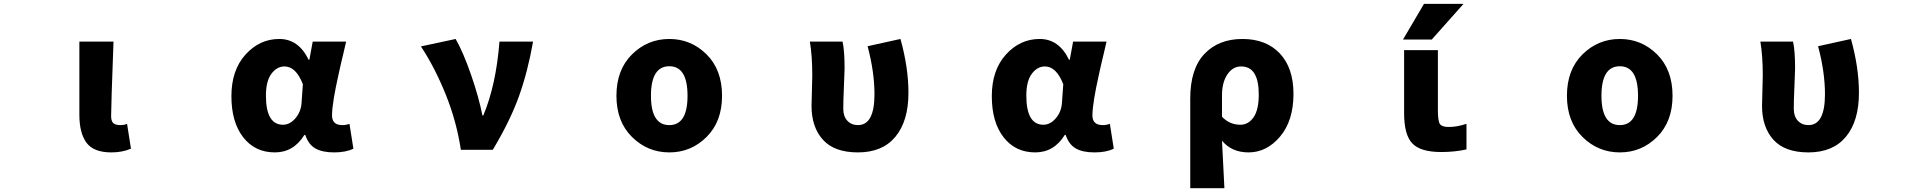

<svg xmlns="http://www.w3.org/2000/svg" viewBox="-20 -788 10040 1010"><path d="M566.4 13.7Q472.7 13.7 435.1 -37.1Q397.5 -87.9 397.5 -184.6V-569.3H577.1Q564.5 -229.5 564.5 -177.7Q564.5 -150.4 576.2 -140.1Q587.9 -129.9 613.3 -129.9Q633.8 -129.9 648.4 -136.7L668.9 -5.9Q623 13.7 566.4 13.7Z M1425.8 13.7Q1321.3 13.7 1259.3 -65.9Q1197.3 -145.5 1197.3 -282.2Q1197.3 -418.9 1271.5 -501Q1345.7 -583 1449.2 -583Q1550.8 -583 1603.5 -473.6H1607.4L1625 -569.3H1800.8Q1797.9 -554.7 1787.6 -512.2Q1777.3 -469.7 1772.5 -448.7Q1767.6 -427.7 1759.3 -389.2Q1751 -350.6 1746.1 -326.7Q1741.2 -302.7 1736.3 -272.9Q1731.4 -243.2 1729 -220.7Q1726.6 -198.2 1726.6 -180.7Q1726.6 -129.9 1781.2 -129.9Q1800.8 -129.9 1818.4 -136.7L1838.9 -5.9Q1799.8 13.7 1737.3 13.7Q1674.8 13.7 1638.7 -7.3Q1602.5 -28.3 1585.9 -78.1H1581.1Q1524.4 13.7 1425.8 13.7ZM1468.8 -131.8Q1504.9 -131.8 1534.2 -166Q1563.5 -200.2 1566.4 -248L1573.2 -344.7Q1537.1 -438.5 1476.6 -438.5Q1436.5 -438.5 1407.7 -399.9Q1378.9 -361.3 1378.9 -285.2Q1378.9 -131.8 1468.8 -131.8Z M2572.3 0H2404.3Q2381.8 -149.4 2324.7 -291Q2267.6 -432.6 2194.3 -543.9L2377 -583Q2418 -510.7 2459 -391.6Q2500 -272.5 2517.6 -180.7H2522.5Q2589.8 -341.8 2607.4 -569.3H2784.2Q2755.9 -409.2 2709.5 -280.3Q2663.1 -151.4 2572.3 0Z M3222.7 -284.2Q3222.7 -420.9 3304.7 -502Q3386.7 -583 3501 -583Q3615.2 -583 3696.8 -502Q3778.3 -420.9 3778.3 -284.2Q3778.3 -148.4 3696.8 -67.4Q3615.2 13.7 3501 13.7Q3386.7 13.7 3304.7 -67.4Q3222.7 -148.4 3222.7 -284.2ZM3501 -129.9Q3596.7 -129.9 3596.7 -284.2Q3596.7 -439.5 3501 -439.5Q3404.3 -439.5 3404.3 -284.2Q3404.3 -129.9 3501 -129.9Z M4493.2 13.7Q4369.1 13.7 4309.1 -52.7Q4249 -119.1 4249 -231.4Q4249 -257.8 4251 -311.5Q4252.9 -365.2 4252.9 -391.6Q4252.9 -494.1 4240.2 -569.3H4412.1Q4422.9 -521.5 4422.9 -426.8Q4422.9 -409.2 4419.4 -333.5Q4416 -257.8 4416 -215.8Q4416 -175.8 4437.5 -152.8Q4459 -129.9 4493.2 -129.9Q4580.1 -129.9 4580.1 -292Q4580.1 -409.2 4543.9 -544.9L4716.8 -583Q4758.8 -432.6 4758.8 -299.8Q4758.8 -151.4 4690.4 -68.8Q4622.1 13.7 4493.2 13.7Z M5425.8 13.7Q5321.3 13.7 5259.3 -65.9Q5197.3 -145.5 5197.3 -282.2Q5197.3 -418.9 5271.5 -501Q5345.7 -583 5449.2 -583Q5550.8 -583 5603.5 -473.6H5607.4L5625 -569.3H5800.8Q5797.9 -554.7 5787.6 -512.2Q5777.3 -469.7 5772.5 -448.7Q5767.6 -427.7 5759.3 -389.2Q5751 -350.6 5746.1 -326.7Q5741.2 -302.7 5736.3 -272.9Q5731.4 -243.2 5729 -220.7Q5726.6 -198.2 5726.6 -180.7Q5726.6 -129.9 5781.2 -129.9Q5800.8 -129.9 5818.4 -136.7L5838.9 -5.9Q5799.8 13.7 5737.3 13.7Q5674.8 13.7 5638.7 -7.3Q5602.5 -28.3 5585.9 -78.1H5581.1Q5524.4 13.7 5425.8 13.7ZM5468.8 -131.8Q5504.9 -131.8 5534.2 -166Q5563.5 -200.2 5566.4 -248L5573.2 -344.7Q5537.1 -438.5 5476.6 -438.5Q5436.5 -438.5 5407.7 -399.9Q5378.9 -361.3 5378.9 -285.2Q5378.9 -131.8 5468.8 -131.8Z M6241.2 202.1V-269.5Q6241.2 -425.8 6315.9 -504.4Q6390.6 -583 6515.6 -583Q6640.6 -583 6712.4 -506.8Q6784.2 -430.7 6784.2 -293.9Q6784.2 -153.3 6713.9 -69.8Q6643.6 13.7 6547.9 13.7Q6459 13.7 6408.2 -47.9Q6413.1 38.1 6420.9 202.1ZM6504.9 -131.8Q6546.9 -131.8 6574.2 -170.9Q6601.6 -210 6601.6 -291Q6601.6 -438.5 6508.8 -438.5Q6464.8 -438.5 6436.5 -396.5Q6408.2 -354.5 6408.2 -287.1V-173.8Q6448.2 -131.8 6504.9 -131.8Z M7470.7 -767.6H7678.7L7511.7 -580.1H7360.4ZM7543.9 -209Q7543.9 -150.4 7554.7 -135.3Q7565.4 -120.1 7600.6 -120.1Q7645.5 -120.1 7694.3 -136.7V-2Q7631.8 11.7 7561.5 11.7Q7453.1 11.7 7409.7 -33.2Q7366.2 -78.1 7366.2 -192.4V-524.4H7543.9Z M8222.7 -284.2Q8222.7 -420.9 8304.7 -502Q8386.7 -583 8501 -583Q8615.2 -583 8696.8 -502Q8778.3 -420.9 8778.3 -284.2Q8778.3 -148.4 8696.8 -67.4Q8615.2 13.7 8501 13.7Q8386.7 13.7 8304.7 -67.4Q8222.7 -148.4 8222.7 -284.2ZM8501 -129.9Q8596.7 -129.9 8596.7 -284.2Q8596.7 -439.5 8501 -439.5Q8404.3 -439.5 8404.3 -284.2Q8404.3 -129.9 8501 -129.9Z M9493.2 13.7Q9369.1 13.7 9309.1 -52.7Q9249 -119.1 9249 -231.4Q9249 -257.8 9251 -311.5Q9252.9 -365.2 9252.9 -391.6Q9252.9 -494.1 9240.2 -569.3H9412.1Q9422.9 -521.5 9422.9 -426.8Q9422.9 -409.2 9419.4 -333.5Q9416 -257.8 9416 -215.8Q9416 -175.8 9437.5 -152.8Q9459 -129.9 9493.2 -129.9Q9580.1 -129.9 9580.1 -292Q9580.1 -409.2 9543.9 -544.9L9716.8 -583Q9758.8 -432.6 9758.8 -299.8Q9758.8 -151.4 9690.4 -68.8Q9622.1 13.7 9493.2 13.7Z"/></svg>

Font: Gen Shin Gothic Monospace Heavy
Style: Bold
Weight: 800
Designer: [Source Han Sans]
Ryoko NISHIZUKA  (kana & ideographs); Paul D. Hunt (Latin, Greek & Cyrillic); Wenlong ZHANG  (bopomofo
Version: Version 1.002.20150607